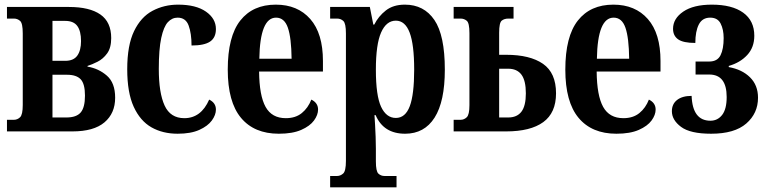

<svg xmlns="http://www.w3.org/2000/svg" viewBox="-20 -566 3309 827"><path d="M10 0V-50H40Q55 -50 66.5 -61Q78 -72 78 -114V-422Q78 -466 66.5 -476Q55 -486 40 -486H10V-536H277Q366 -536 412.5 -503.5Q459 -471 459 -402Q459 -360 441.5 -336Q424 -312 400 -300Q376 -288 357 -282V-279Q405 -271 440.5 -240Q476 -209 476 -145Q476 -78 430 -39Q384 0 292 0ZM206 -304H261Q297 -304 313 -326.5Q329 -349 329 -389Q329 -432 313 -454Q297 -476 261 -476H206ZM206 -60H266Q309 -60 327.5 -81.5Q346 -103 346 -154Q346 -205 327.5 -224.5Q309 -244 269 -244H206Z M745 10Q681 10 632.5 -17.5Q584 -45 556 -106Q528 -167 528 -268Q528 -371 557.5 -432Q587 -493 637 -519.5Q687 -546 747 -546Q824 -546 867 -516Q910 -486 910 -441Q910 -404 885 -387Q860 -370 805 -370Q805 -422 792.5 -456Q780 -490 745 -490Q721 -490 703 -470.5Q685 -451 674.5 -402.5Q664 -354 664 -269Q664 -166 689 -111.5Q714 -57 774 -57Q846 -57 881 -137Q910 -123 910 -94Q910 -71 892.5 -47Q875 -23 838.5 -6.5Q802 10 745 10Z M1181 10Q1075 10 1018 -58.5Q961 -127 961 -266Q961 -409 1015 -477.5Q1069 -546 1168 -546Q1262 -546 1316.5 -484Q1371 -422 1371 -303V-258H1096Q1097 -154 1124 -105.5Q1151 -57 1211 -57Q1253 -57 1280 -79Q1307 -101 1321 -137Q1350 -123 1350 -94Q1350 -71 1332.5 -47Q1315 -23 1277.5 -6.5Q1240 10 1181 10ZM1236 -313Q1235 -403 1220 -446.5Q1205 -490 1169 -490Q1100 -490 1097 -313Z M1402 241V192H1432Q1446 192 1458 181.5Q1470 171 1470 127V-422Q1470 -465 1459 -475.5Q1448 -486 1432 -486H1402V-536H1573L1588 -460H1592Q1610 -496 1642 -521Q1674 -546 1724 -546Q1806 -546 1851 -480Q1896 -414 1896 -266Q1896 -129 1852 -59.5Q1808 10 1725 10Q1632 10 1598 -70H1593Q1594 -54 1595.5 -29Q1597 -4 1598 23.5Q1599 51 1599 74V129Q1599 172 1610 182Q1621 192 1636 192H1688V241ZM1685 -58Q1726 -58 1745 -108.5Q1764 -159 1764 -266Q1764 -374 1744.5 -425.5Q1725 -477 1685 -477Q1644 -477 1621.5 -426Q1599 -375 1599 -266Q1599 -154 1621.5 -106Q1644 -58 1685 -58Z M1934 0V-50H1964Q1979 -50 1990.5 -61Q2002 -72 2002 -113V-423Q2002 -467 1990.5 -476.5Q1979 -486 1964 -486H1934V-536H2192V-486H2170Q2152 -486 2141 -477Q2130 -468 2130 -425V-330H2160Q2263 -330 2319 -291Q2375 -252 2375 -164Q2375 -80 2320 -40Q2265 0 2160 0ZM2130 -60H2169Q2207 -60 2226 -85Q2245 -110 2245 -164Q2245 -219 2226 -244.5Q2207 -270 2169 -270H2130Z M2635 10Q2529 10 2472 -58.5Q2415 -127 2415 -266Q2415 -409 2469 -477.5Q2523 -546 2622 -546Q2716 -546 2770.5 -484Q2825 -422 2825 -303V-258H2550Q2551 -154 2578 -105.5Q2605 -57 2665 -57Q2707 -57 2734 -79Q2761 -101 2775 -137Q2804 -123 2804 -94Q2804 -71 2786.5 -47Q2769 -23 2731.5 -6.5Q2694 10 2635 10ZM2690 -313Q2689 -403 2674 -446.5Q2659 -490 2623 -490Q2554 -490 2551 -313Z M3043 10Q2953 10 2913.5 -19.5Q2874 -49 2874 -87Q2874 -118 2896.5 -135.5Q2919 -153 2959 -153Q2963 -46 3040 -46Q3071 -46 3090.5 -71Q3110 -96 3110 -148Q3110 -245 3035 -245H2976V-301H3035Q3070 -301 3083.5 -328Q3097 -355 3097 -402Q3097 -439 3084 -464.5Q3071 -490 3039 -490Q3005 -490 2990 -460.5Q2975 -431 2975 -381Q2923 -381 2901 -396.5Q2879 -412 2879 -442Q2879 -486 2923 -516Q2967 -546 3046 -546Q3133 -546 3181 -511.5Q3229 -477 3229 -412Q3229 -362 3198.5 -329Q3168 -296 3119 -282V-277Q3176 -267 3210.5 -233Q3245 -199 3245 -145Q3245 -78 3194.5 -34Q3144 10 3043 10Z"/></svg>

Font: Noto Serif ExtraCondensed
Style: Bold
Weight: 700
Width: 2
Designer: Monotype Design Team
Foundry: Monotype Imaging Inc.
Version: Version 2.014; ttfautohint (v1.8.4.7-5d5b)